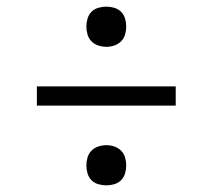

<svg xmlns="http://www.w3.org/2000/svg" viewBox="-20 -629 640 578"><path d="M300 -488Q288 -488 276 -492Q264 -496 255.5 -504.5Q247 -513 243.5 -525Q240 -537 240 -549Q240 -561 243.5 -573Q247 -585 255.5 -593.5Q264 -602 276 -605.5Q288 -609 300 -609Q312 -609 324 -605.5Q336 -602 344.5 -593.5Q353 -585 356.5 -573Q360 -561 360 -549Q360 -537 356.5 -525Q353 -513 344.5 -504.5Q336 -496 324 -492Q312 -488 300 -488ZM91 -311V-369H509V-311ZM300 -71Q288 -71 276 -74.5Q264 -78 255.5 -86.5Q247 -95 243.5 -107Q240 -119 240 -131Q240 -143 243.5 -155Q247 -167 255.5 -175.5Q264 -184 276 -188Q288 -192 300 -192Q312 -192 324 -188Q336 -184 344.5 -175.5Q353 -167 356.5 -155Q360 -143 360 -131Q360 -119 356.5 -107Q353 -95 344.5 -86.5Q336 -78 324 -74.5Q312 -71 300 -71Z"/></svg>

Font: Iosevka Custom Light Extended
Style: Regular
Weight: 300
Width: 7
Monospace: yes
Designer: Belleve Invis
Foundry: Belleve Invis
Version: Version 11.2.4; ttfautohint (v1.8.4)